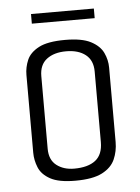

<svg xmlns="http://www.w3.org/2000/svg" viewBox="-46 -610 475 652"><g transform="rotate(-5 191.5 -284.5)"><path d="M184.8 4.2Q128.7 4.2 99.7 -11.8Q70.6 -27.8 60.6 -52.8Q50.5 -77.8 50.5 -103.1V-367.9Q50.5 -394.2 61 -418.7Q71.4 -443.2 101.6 -459.2Q131.8 -475.2 191.7 -475.2Q248.5 -475.2 278.8 -459.5Q309.2 -443.7 320.8 -419.3Q332.4 -394.8 332.4 -368.4V-114.9Q332.4 -83.3 320.4 -56.1Q308.4 -28.8 276.5 -12.3Q244.7 4.2 184.8 4.2ZM184.5 -37Q231.8 -37 257.1 -56.7Q282.4 -76.4 282.4 -119.2V-359.6Q282.4 -397.6 257.8 -417Q233.3 -436.4 191.5 -436.4Q150.4 -436.4 125.5 -417.4Q100.5 -398.4 100.5 -359.6V-112.3Q100.5 -74.1 124.7 -55.5Q148.8 -37 184.5 -37ZM84 -540V-572.8H298.2V-540Z"/></g></svg>

Font: Smooch Sans Thin
Style: Regular
Weight: 100
Designer: Robert E. Leuschke
Foundry: Robert E. Leuschke
Version: Version 1.010